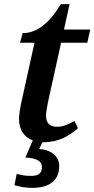

<svg xmlns="http://www.w3.org/2000/svg" viewBox="-20 -679 457 930"><path d="M267 125C267 76 223 45 170 43L185 10C186 10 188 10 190 10C265 10 315 -21 358 -58L341 -93C307 -75 286 -65 255 -65C221 -65 203 -83 203 -119C203 -132 207 -160 218 -210L276 -472H403L417 -536H290L317 -659H274C211 -549 140 -517 90 -519L77 -472H147L88 -204C76 -155 72 -116 72 -103C72 -51 97 -14 139 1L103 84C154 87 183 99 183 131C183 169 154 173 128 173C107 173 84 170 61 163L50 218C77 225 97 231 138 231C198 231 267 210 267 125Z"/></svg>

Font: Noto Serif Semi
Style: Italic
Weight: 600
Italic angle: -12°
Designer: Monotype Design Team
Foundry: Monotype Imaging Inc.
Version: Version 1.901